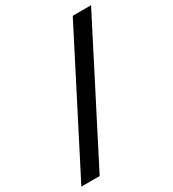

<svg xmlns="http://www.w3.org/2000/svg" viewBox="-236 -802 890 990"><g transform="rotate(-30 208.5 -307.5)"><path d="M355 -700H464L62 85H-47Z"/></g></svg>

Font: Cabin Medium
Style: Italic
Weight: 500
Italic angle: -7°
Designer: Pablo Impallari
Foundry: Pablo Impallari. http://www.impallari.com Igino Marini. http://www.ikern.com
Version: Version 2.200